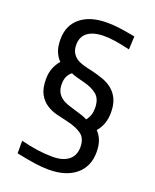

<svg xmlns="http://www.w3.org/2000/svg" viewBox="-143 -838 751 931"><g transform="rotate(20 233.0 -372.5)"><path d="M223 11Q189 11 150.5 5.5Q112 0 55 -12V-77Q144 -54 219 -54Q273 -54 302 -77.5Q331 -101 331 -144Q331 -189 303.5 -209Q276 -229 228 -240Q200 -246 170.5 -253.5Q141 -261 116.5 -277Q92 -293 76.5 -321.5Q61 -350 61 -398Q61 -430 71 -455Q81 -480 98 -499Q81 -516 71 -540.5Q61 -565 61 -603Q61 -675 110.5 -715.5Q160 -756 247 -756Q262 -756 277 -755Q292 -754 309 -752Q326 -750 346.5 -746.5Q367 -743 393 -738L390 -670Q343 -681 312.5 -685.5Q282 -690 256 -690Q201 -690 171.5 -668Q142 -646 142 -604Q142 -580 151 -564Q160 -548 175 -538Q190 -528 211 -522Q232 -516 256 -511Q290 -503 318.5 -492.5Q347 -482 368 -464Q389 -446 401 -419Q413 -392 413 -352Q413 -291 377 -249Q394 -232 403.5 -207.5Q413 -183 413 -148Q413 -74 362.5 -31.5Q312 11 223 11ZM311 -280Q333 -307 333 -345Q333 -392 308 -413.5Q283 -435 239 -446Q222 -451 203 -455.5Q184 -460 170 -467Q141 -444 141 -403Q141 -377 149 -361Q157 -345 171.5 -334Q186 -323 204.5 -316.5Q223 -310 244 -304Q261 -299 279 -293.5Q297 -288 311 -280Z"/></g></svg>

Font: Encode Sans Narrow
Style: Regular
Weight: 400
Designer: Pablo Impallari, Andres Torresi
Foundry: Pablo Impallari, Andres Torresi
Version: Version 1.000; ttfautohint (v1.00) -l 8 -r 50 -G 200 -x 14 -